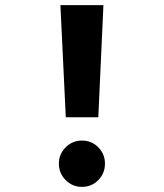

<svg xmlns="http://www.w3.org/2000/svg" viewBox="-20 -713 640 750"><path d="M364 -255H237L216 -693H384ZM390 -74Q390 -36 364 -9.5Q338 17 300 17Q263 17 236.5 -9.5Q210 -36 210 -74Q210 -111 236.5 -137.5Q263 -164 300 -164Q338 -164 364 -137.5Q390 -111 390 -74Z"/></svg>

Font: Fira Mono
Style: Bold
Weight: 700
Monospace: yes
Designer: Carrois Corporate & Edenspiekermann AG
Foundry: Carrois Corporate GbR & Edenspiekermann AG
Version: Version 3.206